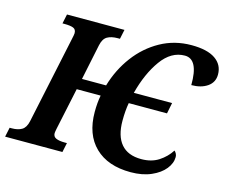

<svg xmlns="http://www.w3.org/2000/svg" viewBox="-124 -871 1216 1023"><g transform="rotate(15 484.0 -359.0)"><path d="M406 -251Q406 -302 414 -343H282L233 -112Q229 -92 229 -86Q229 -67 246 -59.5Q263 -52 294 -52H306L295 0H-21L-10 -52H2Q35 -52 56.5 -64.5Q78 -77 86 -113L188 -594Q194 -621 194 -628Q194 -649 178 -655.5Q162 -662 129 -662H118L129 -714H446L435 -662H423Q388 -662 366 -649.5Q344 -637 336 -600L295 -403H428Q455 -495 510 -568.5Q565 -642 642.5 -685Q720 -728 813 -728Q900 -728 944.5 -697.5Q989 -667 989 -613Q989 -570 954.5 -546Q920 -522 866 -522Q868 -665 793 -665Q718 -665 664 -590Q610 -515 581 -403H792L780 -343H569Q561 -299 561 -244Q561 -160 598.5 -116Q636 -72 710 -72Q766 -72 805.5 -97.5Q845 -123 870 -162Q876 -157 880.5 -148.5Q885 -140 885 -130Q885 -96 859.5 -64Q834 -32 786 -11Q738 10 673 10Q547 10 476.5 -58.5Q406 -127 406 -251Z"/></g></svg>

Font: Noto Serif Narrow
Style: Bold Italic
Weight: 700
Width: 4
Italic angle: -12°
Designer: Monotype Design Team
Foundry: Monotype Imaging Inc.
Version: Version 1.001